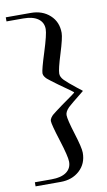

<svg xmlns="http://www.w3.org/2000/svg" viewBox="-92 -750 443 792"><g transform="rotate(-10 130.0 -354.0)"><path d="M-8.8 -708H96.2Q144.5 -708 175.8 -679.4Q207 -650.9 207 -605Q207 -584 187.5 -521.7Q168 -459.5 168 -440.9Q168 -426.8 181.2 -413.1Q194.3 -399.4 231.4 -370.1Q244.1 -360.4 251 -355V-353Q192.9 -306.6 184.6 -298.3Q168 -281.7 168 -267.1Q168 -248.5 187.5 -186.3Q207 -124 207 -103Q207 -57.1 175.8 -28.6Q144.5 0 96.2 0H-8.8V-17.1H61Q101.6 -17.1 123.3 -32.7Q145 -48.3 145 -76.2Q145 -98.1 122.6 -168.9Q100.1 -239.7 100.1 -253.9Q100.1 -261.2 105 -268.1Q109.9 -274.9 113.8 -278.3Q117.7 -281.7 129.9 -291Q158.2 -312.5 182.6 -329.3Q207 -346.2 214.8 -353V-355Q207 -361.8 182.6 -378.7Q158.2 -395.5 129.9 -417Q117.7 -426.3 113.8 -429.7Q109.9 -433.1 105 -439.9Q100.1 -446.8 100.1 -454.1Q100.1 -468.3 122.6 -539.1Q145 -609.9 145 -631.8Q145 -659.7 123.3 -675.3Q101.6 -690.9 61 -690.9H-8.8Z"/></g></svg>

Font: FoglihtenFr01
Style: Regular
Weight: 500
Version: Version 0.68